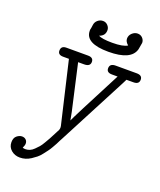

<svg xmlns="http://www.w3.org/2000/svg" viewBox="-157 -736 882 1060"><g transform="rotate(20 284.5 -206.0)"><path d="M16 163Q16 137 31 125Q46 113 61 113Q75 113 84 121.5Q93 130 93 144Q93 154 85 170Q92 173 101 173Q114 173 126.5 168Q139 163 151 151Q163 139 171.5 129.5Q180 120 191.5 100Q203 80 208.5 70.5Q214 61 225.5 38Q237 15 240 10Q245 -1 242 -15L157 -378H123Q92 -378 92 -403Q92 -431 123 -431H250Q282 -431 282 -405Q282 -378 246 -378H211L272 -108L281 -61Q288 -80 443 -378H410Q378 -378 378 -403Q378 -431 412 -431H536Q569 -431 569 -405Q569 -378 536 -378H495L483 -354L271 52L264 65Q258 78 253.5 86Q249 94 240 110Q231 126 222.5 137Q214 148 202.5 163Q191 178 178.5 188Q166 198 151.5 207.5Q137 217 121 222Q105 227 88 227Q58 227 37 209Q16 191 16 163ZM212 -563Q212 -567 212 -568.5Q212 -570 212.5 -571.5Q213 -573 213.5 -575.5Q214 -578 215 -583.5Q216 -589 217 -598Q219 -616 232.5 -627.5Q246 -639 263 -639Q280 -639 291.5 -626.5Q303 -614 303 -599Q303 -566 270 -555Q290 -543 351 -543Q414 -543 439 -559Q420 -575 420 -593Q420 -612 434.5 -625.5Q449 -639 467 -639Q484 -639 495.5 -627Q507 -615 507 -599L500 -559Q481 -489 348 -489Q212 -489 212 -563Z"/></g></svg>

Font: CMU Typewriter Text
Style: LightOblique
Weight: 200
Italic angle: -9.46001°
Version: Version 0.7.0